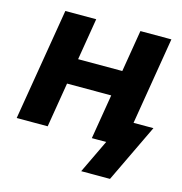

<svg xmlns="http://www.w3.org/2000/svg" viewBox="-102 -615 821 865"><g transform="rotate(15 308.5 -182.5)"><path d="M454.6 -327.6 435.1 -208.5H149.4L168.9 -327.6ZM241.2 -522.5 154.8 0H10.3L97.2 -522.5ZM591.8 -522.5 505.4 0H360.8L447.3 -522.5ZM353 156.2 427.7 0H387.7L407.2 -115.2H617.2L487.3 156.2Z"/></g></svg>

Font: Inter 28pt
Style: Bold Italic
Weight: 700
Italic angle: -9.3988°
Designer: Rasmus Andersson
Foundry: rsms
Version: Version 4.001;git-66647c0bb